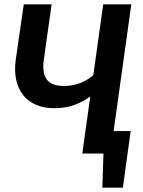

<svg xmlns="http://www.w3.org/2000/svg" viewBox="-20 -711 661 889"><path d="M588 -691H458L412 -363C379 -335 336 -313 276 -313C203 -313 171 -349 183 -435L219 -691H90L53 -435C34 -298 103 -210 231 -210C295 -210 343 -226 398 -264L361 0H459L454 158H549L585 -104H506Z"/></svg>

Font: Fira Sans Medium
Style: Italic
Weight: 500
Italic angle: -8°
Designer: bBox Type GmbH & Carrois Corporate GbR & Edenspiekermann AG
Foundry: bBox Type GmbH & Carrois Corporate GbR & Edenspiekermann AG
Version: Version 4.301;PS 004.301;hotconv 1.0.88;makeotf.lib2.5.64775